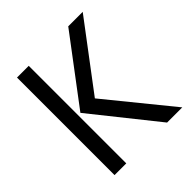

<svg xmlns="http://www.w3.org/2000/svg" viewBox="-183 -806 938 938"><g transform="rotate(-45 286.5 -337.0)"><path d="M158 0H77V-674H158ZM545 0H440L174 -333L431 -674H531L274 -333Z"/></g></svg>

Font: Hind Jalandhar
Style: Regular
Weight: 400
Designer: Namrata Goyal
Foundry: Indian Type Foundry
Version: Version 0.702;PS 1.0;hotconv 1.0.81;makeotf.lib2.5.63406